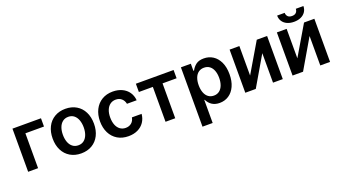

<svg xmlns="http://www.w3.org/2000/svg" viewBox="-66 -1365 3964 2218"><g transform="rotate(-20 1916.0 -256.5)"><path d="M410.2 -428.7H181.6V0H59.6V-530.3H410.2Z M456.5 -262.7Q456.5 -344.7 487.8 -406.7Q519 -468.8 576.7 -502.9Q634.3 -537.1 710.4 -537.1Q787.1 -537.1 844.7 -502.9Q902.3 -468.8 933.3 -406.7Q964.4 -344.7 964.4 -262.7Q964.4 -181.2 933.1 -119.1Q901.9 -57.1 844.5 -23.2Q787.1 10.7 710.4 10.7Q634.3 10.7 576.7 -23.4Q519 -57.6 487.8 -119.4Q456.5 -181.2 456.5 -262.7ZM838.4 -263.7Q838.4 -313 824 -352.8Q809.6 -392.6 781 -415.5Q752.4 -438.5 711.4 -438.5Q669.4 -438.5 640.4 -415.5Q611.3 -392.6 596.9 -353Q582.5 -313.5 582.5 -263.7Q582.5 -213.9 596.9 -174.3Q611.3 -134.8 640.4 -111.8Q669.4 -88.9 711.4 -88.9Q752.4 -88.9 781 -111.8Q809.6 -134.8 824 -174.3Q838.4 -213.9 838.4 -263.7Z M1038.6 -262.7Q1038.6 -343.3 1069.8 -405.5Q1101.1 -467.8 1158.4 -502.4Q1215.8 -537.1 1292.5 -537.1Q1356.4 -537.1 1406.5 -513.7Q1456.5 -490.2 1486.1 -447.3Q1515.6 -404.3 1520 -347.7H1400.9Q1393.1 -387.7 1365.2 -412.6Q1337.4 -437.5 1293.5 -437.5Q1254.9 -437.5 1225.8 -416.7Q1196.8 -396 1180.7 -357.2Q1164.6 -318.4 1164.6 -265.6Q1164.6 -211.4 1180.4 -172.1Q1196.3 -132.8 1225.3 -111.8Q1254.4 -90.8 1293.5 -90.8Q1335.4 -90.8 1364.3 -114.3Q1393.1 -137.7 1400.9 -180.7H1520Q1515.1 -124.5 1486.1 -81.1Q1457 -37.6 1407.2 -13.4Q1357.4 10.7 1292.5 10.7Q1214.8 10.7 1157.5 -23.9Q1100.1 -58.6 1069.3 -120.6Q1038.6 -182.6 1038.6 -262.7Z M1576.7 -530.3H2040.5V-428.7H1867.7V0H1748.5V-428.7H1576.7Z M2130.4 -530.3H2252.4V-443.4H2260.3Q2280.3 -482.4 2315.4 -509.8Q2350.6 -537.1 2412.6 -537.1Q2474.6 -537.1 2524.2 -505.4Q2573.7 -473.6 2602.5 -412.1Q2631.3 -350.6 2631.3 -264.6Q2631.3 -179.2 2603 -117.2Q2574.7 -55.2 2525.1 -22.7Q2475.6 9.8 2412.6 9.8Q2307.1 9.8 2260.3 -84H2255.4V199.2H2130.4ZM2378.4 -92.8Q2418.5 -92.8 2446.8 -114.7Q2475.1 -136.7 2489.7 -175.8Q2504.4 -214.8 2504.4 -265.6Q2504.4 -315.4 2490 -354Q2475.6 -392.6 2447.3 -414.1Q2418.9 -435.5 2378.4 -435.5Q2338.4 -435.5 2310.1 -414.6Q2281.7 -393.6 2267.1 -355.2Q2252.4 -316.9 2252.4 -265.6Q2252.4 -213.9 2267.1 -174.8Q2281.7 -135.7 2310.1 -114.3Q2338.4 -92.8 2378.4 -92.8Z M3063 -530.3H3189.9V0H3069.8V-362.3L2857.9 0H2729V-530.3H2849.1V-168Z M3644 -530.3H3771V0H3650.9V-362.3L3439 0H3310.1V-530.3H3430.2V-168ZM3540.5 -577.1Q3491.7 -577.1 3455.3 -594Q3418.9 -610.8 3399.2 -641.4Q3379.4 -671.9 3379.4 -711.9H3472.2Q3472.2 -685.1 3489 -666.7Q3505.9 -648.4 3540.5 -648.4Q3574.7 -648.4 3591.8 -666.5Q3608.9 -684.6 3608.9 -711.9H3702.6Q3702.1 -671.9 3682.1 -641.4Q3662.1 -610.8 3625.7 -594Q3589.4 -577.1 3540.5 -577.1Z"/></g></svg>

Font: Pretendard JP SemiBold
Style: Regular
Weight: 600
Designer: Base glyphs from Inter by Rasmus Andersson; Hangeul glyphs from Noto Sans CJK(Source Han Sans) by Jang Soo-young and Kan
Foundry: Kil Hyung-jin
Version: Version 1.309